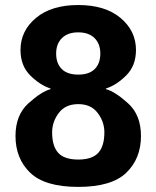

<svg xmlns="http://www.w3.org/2000/svg" viewBox="-20 -731 626 768"><path d="M42 -187Q42 -271 93.5 -317.6Q145 -364.3 182.1 -374.5V-377Q140.6 -390.1 101.3 -429Q62 -467.8 62 -531.2Q62 -607.4 123.8 -659.2Q185.5 -710.9 293 -710.9Q400.4 -710.9 462.2 -659.2Q523.9 -607.4 523.9 -531.2Q523.9 -467.8 484.6 -429Q445.3 -390.1 403.8 -377V-374.5Q440.9 -364.3 492.4 -317.6Q543.9 -271 543.9 -187Q543.9 -96.7 485.1 -40Q426.3 16.6 293 16.6Q159.7 16.6 100.8 -40Q42 -96.7 42 -187ZM188.5 -201.7Q188.5 -146.5 212.9 -119.6Q237.3 -92.8 293 -92.8Q348.6 -92.8 373 -119.6Q397.5 -146.5 397.5 -201.7Q397.5 -243.7 370.8 -279.1Q344.2 -314.5 293 -314.5Q241.7 -314.5 215.1 -279.1Q188.5 -243.7 188.5 -201.7ZM204.6 -516.6Q204.6 -477.5 226.8 -455.1Q249 -432.6 293 -432.6Q336.9 -432.6 359.1 -455.1Q381.3 -477.5 381.3 -516.6Q381.3 -555.7 358.2 -578.6Q335 -601.6 293 -601.6Q251 -601.6 227.8 -578.6Q204.6 -555.7 204.6 -516.6Z"/></svg>

Font: Istok Web
Style: Bold
Weight: 700
Designer: Andrey V. Panov
Foundry: Andrey V. Panov
Version: Version 1.0.2g